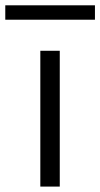

<svg xmlns="http://www.w3.org/2000/svg" viewBox="-82 -689 371 709"><path d="M-62.5 -616.2V-669.4H268.6V-616.2ZM66.9 0V-501.5H138.7V0Z"/></svg>

Font: Basically A Sans Serif
Style: Regular
Weight: 400
Designer: Hyung-Suk Kim
Foundry: Mental Design
Version: 1.000